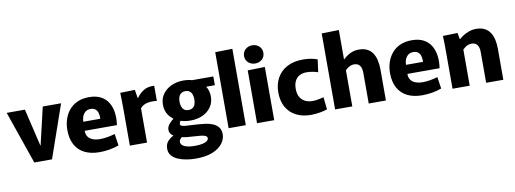

<svg xmlns="http://www.w3.org/2000/svg" viewBox="-72 -1189 4996 1861"><g transform="rotate(-10 2426.0 -258.5)"><path d="M1.3 -520H180.8L268.2 -150.8H270L356.5 -520H536.8L355.8 0H181.5Z M824.8 11.7Q736.2 11.7 675.3 -19.5Q614.5 -50.7 582.9 -110.1Q551.3 -169.5 551.3 -253.7Q551.3 -308 566.9 -357.4Q582.5 -406.8 614.8 -446.5Q647.2 -486.2 696.7 -508.9Q746.2 -531.7 813.3 -531.7Q882.3 -531.7 929.2 -506.6Q976 -481.5 1001.9 -437.9Q1027.8 -394.3 1035.2 -337.6Q1042.7 -280.8 1032.7 -217.5H640.5L731.3 -284.8Q708.7 -224.2 719.1 -186.2Q729.5 -148.3 764.2 -130.4Q798.8 -112.5 848.3 -112.5Q885.5 -112.5 925.6 -119.7Q965.7 -127 996.8 -136.5L1013.7 -21.2Q971.3 -5.3 921.1 3.2Q870.8 11.7 824.8 11.7ZM641.5 -306.3H884.5Q885.5 -310.7 885.5 -313.7Q885.5 -316.7 885.5 -319.5Q885.5 -344.8 878.5 -366.6Q871.5 -388.3 854.6 -402.3Q837.7 -416.2 808 -416.2Q772.8 -416.2 751 -394.8Q729.2 -373.3 721.6 -339.3Q714 -305.3 721.3 -268.3Z M1122 0V-351.2Q1122 -406.7 1121 -445.9Q1120 -485.2 1119 -520L1263.3 -523.8L1277 -441.2H1280.5Q1309.2 -483.3 1352.2 -509.2Q1395.2 -535 1455 -530.5V-381.5Q1408 -387.7 1363.7 -379.5Q1319.3 -371.3 1291.2 -337.8V0Z M1742.2 -137.2Q1677.7 -137.2 1623.8 -161Q1570 -184.8 1538.2 -228.8Q1506.3 -272.8 1506.3 -333.7Q1506.3 -394.5 1538.2 -438.8Q1570 -483.2 1623.8 -507.4Q1677.7 -531.7 1742.2 -531.7Q1807.7 -531.7 1861 -507.4Q1914.3 -483.2 1946.2 -438.8Q1978 -394.5 1978 -333.7Q1978 -273.7 1947 -229.3Q1916 -184.8 1863.1 -161Q1810.2 -137.2 1742.2 -137.2ZM1742.2 -241.2Q1767 -241.2 1783.3 -252.3Q1799.7 -263.5 1807.6 -284.3Q1815.5 -305.2 1815.5 -333.7Q1815.5 -362.3 1807.6 -383.1Q1799.7 -403.8 1783.3 -415.3Q1767 -426.8 1742.2 -426.8Q1718.2 -426.8 1701.8 -415.3Q1685.5 -403.8 1677.6 -383.1Q1669.7 -362.3 1669.7 -333.7Q1669.7 -305.2 1678 -284.3Q1686.3 -263.5 1702.2 -252.3Q1718.2 -241.2 1742.2 -241.2ZM1731.3 235Q1686.3 235 1640.5 227.6Q1594.7 220.2 1556.6 203.8Q1518.5 187.3 1495.6 160.1Q1472.7 132.8 1472.7 93.2Q1472.7 49.7 1495.2 23.1Q1517.7 -3.5 1553.5 -21.8V-23.7Q1534 -36.7 1525.3 -51.3Q1516.5 -65.8 1516.5 -84.8Q1516.5 -115.8 1540 -143Q1563.5 -170.2 1594.2 -192.2L1657.5 -162.5Q1647.5 -153 1641.5 -142.7Q1635.5 -132.5 1635.5 -121.7Q1635.5 -109.2 1647.7 -103.5Q1660 -97.8 1684.3 -95.8L1813.8 -88Q1845.3 -86.2 1882.3 -81Q1919.3 -75.8 1952.2 -62.3Q1985 -48.8 2006.2 -22.9Q2027.5 3 2027.5 47.3Q2027.5 94.3 1995.3 137.4Q1963.2 180.5 1897.7 207.8Q1832.2 235 1731.3 235ZM1743.5 111.8Q1791.8 111.8 1821.5 104.3Q1851.2 96.8 1864.8 85Q1878.5 73.2 1878.5 60.2Q1878.5 48.8 1871.2 42.2Q1863.8 35.7 1850.8 31.5Q1837.8 27.3 1822.5 25.5Q1807.2 23.7 1791.2 22.7L1682.5 14.8Q1662.5 12.8 1648.6 10Q1634.7 7.2 1625.7 1.5L1637.5 3.3Q1626 9.8 1615.9 22Q1605.8 34.2 1605.8 48.7Q1605.8 65.5 1616 77.3Q1626.2 89.2 1644.5 96.8Q1662.8 104.3 1688.1 108.1Q1713.3 111.8 1743.5 111.8ZM1799.7 -520H2035V-433.7H1923.7Z M2094 -748 2263.2 -751.8V0H2094Z M2373.7 -520 2542.8 -523.8V0H2373.7ZM2457.8 -573Q2418.7 -573 2390.8 -597.5Q2362.8 -622 2362.8 -662Q2362.8 -702.2 2390.8 -727.1Q2418.7 -752 2457.8 -752Q2497 -752 2524.8 -727.1Q2552.7 -702.2 2552.7 -662Q2552.7 -622 2524.8 -597.5Q2497 -573 2457.8 -573Z M2903.3 11.7Q2820.8 11.7 2759 -19.8Q2697.2 -51.2 2662.8 -111.3Q2628.3 -171.3 2628.3 -257.5Q2628.3 -336.3 2661.6 -398.1Q2694.8 -459.8 2759.9 -495.3Q2825 -530.8 2921.2 -530.8Q2952.5 -530.8 2990.2 -525.2Q3027.8 -519.7 3060 -507.2L3043.2 -383.5Q3022.8 -390.8 2992.6 -396.8Q2962.3 -402.7 2930.2 -402.7Q2892 -402.7 2862.7 -387.3Q2833.5 -372 2817.2 -340.8Q2800.8 -309.7 2800.8 -261.7Q2800.8 -210.7 2820.4 -179.2Q2840 -147.7 2871.5 -133Q2903 -118.3 2938.3 -118.3Q2970.3 -118.3 3000.4 -124.3Q3030.5 -130.3 3052 -135.8L3064.7 -14.7Q3036.8 -3.7 2990.8 4Q2944.8 11.7 2903.3 11.7Z M3142 -748 3311.3 -751.8V-463.3H3313.2Q3336.3 -485.2 3360.5 -500.3Q3384.7 -515.5 3411.2 -523.6Q3437.7 -531.7 3466.8 -531.7Q3516 -531.7 3549.7 -514.7Q3583.3 -497.7 3603.6 -466.8Q3623.8 -435.8 3633 -394.3Q3642.2 -352.8 3642.2 -303.8V0H3473V-298.2Q3473 -321.7 3468.9 -340.1Q3464.8 -358.5 3456.1 -371.3Q3447.3 -384.2 3433.2 -391.3Q3419 -398.3 3398.8 -398.3Q3380 -398.3 3363.6 -391.8Q3347.2 -385.2 3334.2 -375.8Q3321.3 -366.3 3311.3 -356V0H3142.2Z M4000.8 11.7Q3912.2 11.7 3851.3 -19.5Q3790.5 -50.7 3758.9 -110.1Q3727.3 -169.5 3727.3 -253.7Q3727.3 -308 3742.9 -357.4Q3758.5 -406.8 3790.8 -446.5Q3823.2 -486.2 3872.7 -508.9Q3922.2 -531.7 3989.3 -531.7Q4058.3 -531.7 4105.2 -506.6Q4152 -481.5 4177.9 -437.9Q4203.8 -394.3 4211.2 -337.6Q4218.7 -280.8 4208.7 -217.5H3816.5L3907.3 -284.8Q3884.7 -224.2 3895.1 -186.2Q3905.5 -148.3 3940.2 -130.4Q3974.8 -112.5 4024.3 -112.5Q4061.5 -112.5 4101.6 -119.7Q4141.7 -127 4172.8 -136.5L4189.7 -21.2Q4147.3 -5.3 4097.1 3.2Q4046.8 11.7 4000.8 11.7ZM3817.5 -306.3H4060.5Q4061.5 -310.7 4061.5 -313.7Q4061.5 -316.7 4061.5 -319.5Q4061.5 -344.8 4054.5 -366.6Q4047.5 -388.3 4030.6 -402.3Q4013.7 -416.2 3984 -416.2Q3948.8 -416.2 3927 -394.8Q3905.2 -373.3 3897.6 -339.3Q3890 -305.3 3897.3 -268.3Z M4297.8 -347.5Q4297.8 -396.8 4297.3 -439.8Q4296.8 -482.8 4295 -520L4439.3 -523.8L4450.3 -462.5H4454.8Q4471.3 -476.8 4496.3 -492.8Q4521.3 -508.8 4553.2 -520.2Q4585.2 -531.7 4622.7 -531.7Q4671 -531.7 4704.7 -514.7Q4738.3 -497.7 4758.5 -467.6Q4778.7 -437.5 4788.2 -396.8Q4797.8 -356.2 4797.8 -308.8V0H4628.7V-304.8Q4628.7 -329.2 4623.3 -346.8Q4618 -364.3 4608.4 -375.9Q4598.8 -387.5 4585.5 -392.9Q4572.2 -398.3 4556.2 -398.3Q4536.5 -398.3 4520.1 -392.2Q4503.7 -386 4490.7 -376.2Q4477.7 -366.3 4467 -356V0H4297.8Z"/></g></svg>

Font: Murecho Thin
Style: Regular
Weight: 100
Designer: Neil Summerour
Foundry: Positype
Version: Version 1.010